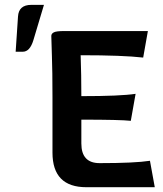

<svg xmlns="http://www.w3.org/2000/svg" viewBox="-20 -782 679 802"><path d="M75.2 -565.9H45.4L55.2 -712.9Q58.1 -761.7 110.8 -761.7H163.6L119.6 -614.7Q105 -565.9 75.2 -565.9ZM319.8 -182.6Q319.8 -100.6 396 -100.6Q543 -100.6 606.4 -110.4L626.5 0H340.8Q199.2 0 199.2 -144.5V-375.5Q199.2 -486.8 196.8 -549.1Q194.3 -611.3 194.3 -631.8Q194.3 -641.6 205.1 -647Q215.8 -652.3 247.6 -652.3H597.7L578.1 -541.5Q493.7 -551.3 316.9 -551.3Q319.8 -470.7 319.8 -380.4Q483.4 -380.4 546.4 -390.1L526.4 -277.3Q483.4 -282.2 319.8 -282.2Z"/></svg>

Font: ALMAS
Style: Bold
Weight: 700
Designer: ALMAS Font/ by Husham Jawad Kadhim, derived from the Bainsely font by/ Paul James MIller
Foundry: High-Logic / Made with FontCreator
Version: Version 1.411;September 19, 2021;FontCreator 14.0.0.2814 32-